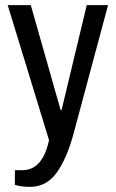

<svg xmlns="http://www.w3.org/2000/svg" viewBox="-20 -546 450 748"><path d="M97 182Q61 182 38 174V117H67Q146 117 171 0L10 -526H100L216 -118H220L318 -526H401L267 -27Q241 71 201 126.5Q161 182 97 182Z"/></svg>

Font: Archivo Narrow
Style: Regular
Weight: 400
Designer: Hector Gatti
Foundry: Omnibus-Type
Version: Version 1.003